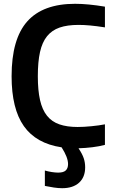

<svg xmlns="http://www.w3.org/2000/svg" viewBox="-20 -770 605 1010"><path d="M307 220Q287 220 263.5 216.5Q240 213 216 208V127Q233 132 252 135Q271 138 286 138Q314 138 326 126.5Q338 115 338 93Q338 58 304 5Q170 -15 105.5 -106.5Q41 -198 41 -369Q41 -565 123.5 -657.5Q206 -750 375 -750Q442 -750 532 -735V-626Q487 -633 454 -636Q421 -639 393 -639Q334 -639 293.5 -625Q253 -611 227.5 -579.5Q202 -548 190.5 -496.5Q179 -445 179 -369Q179 -295 190.5 -244Q202 -193 227 -161.5Q252 -130 292 -116Q332 -102 388 -102Q403 -102 422 -103Q441 -104 460.5 -106Q480 -108 499 -110.5Q518 -113 532 -116V-8Q503 0 466 4.5Q429 9 393 10Q413 40 420.5 62.5Q428 85 428 110Q428 162 396 191Q364 220 307 220Z"/></svg>

Font: Encode Sans Narrow
Style: SemiBold
Weight: 600
Designer: Pablo Impallari, Andres Torresi
Foundry: Pablo Impallari, Andres Torresi
Version: Version 1.000; ttfautohint (v1.00) -l 8 -r 50 -G 200 -x 14 -